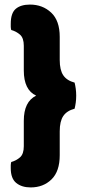

<svg xmlns="http://www.w3.org/2000/svg" viewBox="-20 -684 377 839"><path d="M84 -376V-484Q84 -518 67.5 -532.5Q51 -547 29 -553Q27 -561 27 -567.5Q27 -574 27 -580Q27 -627 49 -645.5Q71 -664 111 -664Q166 -664 203.5 -629Q241 -594 241 -523V-422Q241 -378 256.5 -355Q272 -332 306 -323Q309 -311 311 -296.5Q313 -282 313 -266Q313 -250 311 -235.5Q309 -221 306 -209Q272 -200 256.5 -177Q241 -154 241 -110V-6Q241 65 205 100Q169 135 114 135Q75 135 51 115.5Q27 96 27 51Q27 45 27 38.5Q27 32 29 24Q51 18 67.5 3.5Q84 -11 84 -45V-156Q84 -240 138 -266Q84 -291 84 -376Z"/></svg>

Font: Baloo 2 Latin ExtraBold
Style: Regular
Weight: 400
Designer: Sarang Kulkarni and Ek Type
Foundry: Ek Type
Version: Version 1.001